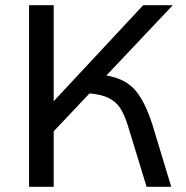

<svg xmlns="http://www.w3.org/2000/svg" viewBox="-20 -720 716 740"><path d="M567 -241 640 0H545L474 -232Q460 -278 443.5 -303Q427 -328 399.5 -342Q372 -356 325 -360L187 -214V0H92V-700H187V-330L532 -700H646L390 -429Q461 -417 499 -375Q537 -333 567 -241Z"/></svg>

Font: KoHo Medium
Style: Regular
Weight: 500
Version: Version 1.000; ttfautohint (v1.6)